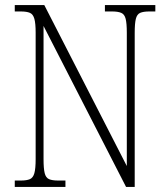

<svg xmlns="http://www.w3.org/2000/svg" viewBox="-20 -734 660 754"><path d="M38 0V-25H61Q85 -25 97.5 -30.5Q110 -36 115 -54Q120 -72 120 -109V-606Q120 -642 115 -660Q110 -678 97.5 -683.5Q85 -689 61 -689H38V-714H154L478 -82V-606Q478 -642 473.5 -660Q469 -678 456 -683.5Q443 -689 420 -689H392V-714H590V-689H567Q543 -689 530.5 -683.5Q518 -678 513.5 -660Q509 -642 509 -605V0H475L151 -632V-109Q151 -72 155.5 -54Q160 -36 172.5 -30.5Q185 -25 209 -25H237V0Z"/></svg>

Font: Noto Serif Myanmar Condensed ExtraLight
Style: Regular
Weight: 200
Width: 3
Designer: Ben Mitchell and the Monotype Design Team
Foundry: Monotype Imaging Inc.
Version: Version 2.106; ttfautohint (v1.8.4.7-5d5b)